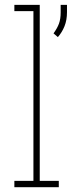

<svg xmlns="http://www.w3.org/2000/svg" viewBox="-20 -782 324 802"><path d="M40 0V-26.4H119.6V-735.4H40V-761.7H146V-26.4H225.6V0ZM221.7 -627 203.6 -642.6Q219.2 -664.1 226.3 -683.3Q233.4 -702.6 233.4 -730V-761.7H259.8V-731Q259.8 -698.2 249.5 -672.6Q239.3 -647 221.7 -627Z"/></svg>

Font: Roboto Slab LO Thin
Style: Regular
Weight: 250
Designer: Google
Version: Version 2.00;September 28, 2018;FontCreator 11.5.0.2427 64-b